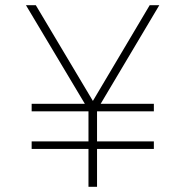

<svg xmlns="http://www.w3.org/2000/svg" viewBox="-20 -720 714 740"><path d="M368 -320H573V-291H354V-175H573V-146H354V0H321V-146H102V-175H321V-291H102V-320H307L80 -700H118L338 -331L557 -700H594Z"/></svg>

Font: Fivo Sans Thin
Style: Regular
Weight: 250
Foundry: Alexander Slobzheninov
Version: 1.0